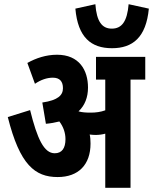

<svg xmlns="http://www.w3.org/2000/svg" viewBox="-20 -892 727 912"><path d="M687 -851 591 -872C584 -789 558 -756 511 -756C465 -756 439 -789 433 -872L338 -851C350 -714 413 -663 512 -663C610 -663 674 -714 687 -851ZM410 -210C410 -226 409 -241 406 -253C415 -252 424 -251 434 -251C449 -251 465 -253 480 -257V0H600V-514H670V-622H436V-514H480V-368C458 -360 435 -357 411 -357C390 -357 370 -358 353 -363C383 -391 398 -430 398 -476C398 -559 356 -632 251 -632C199 -632 151 -616 110 -593L146 -494C174 -513 203 -523 231 -523C264 -523 279 -505 279 -473C279 -440 256 -416 181 -405L198 -304C221 -306 242 -310 262 -315C281 -290 291 -261 291 -231C291 -188 274 -164 240 -164C189 -164 157 -232 123 -369L17 -336C74 -109 146 -51 254 -51C353 -51 410 -110 410 -210Z"/></svg>

Font: Noto Sans Devanagari ExtraCondensed
Style: Bold
Weight: 700
Width: 2
Designer: Jelle Bosma - Monotype Design Team
Foundry: Monotype Imaging Inc.
Version: Version 2.004